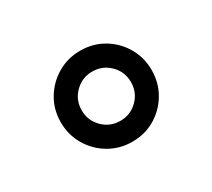

<svg xmlns="http://www.w3.org/2000/svg" viewBox="-68 -483 550 498"><g transform="rotate(-30 207.5 -234.0)"><path d="M71.3 -233.4Q71.3 -271.5 89.6 -302.2Q107.9 -333 138.9 -351.3Q169.9 -369.6 207.5 -369.6Q245.6 -369.6 276.4 -351.3Q307.1 -333 325.2 -302.2Q343.3 -271.5 343.3 -233.4Q343.3 -195.8 325.2 -164.8Q307.1 -133.8 276.4 -115.5Q245.6 -97.2 207.5 -97.2Q169.9 -97.2 138.9 -115.5Q107.9 -133.8 89.6 -164.8Q71.3 -195.8 71.3 -233.4ZM133.8 -233.4Q133.8 -202.6 155.3 -181.2Q176.8 -159.7 207.5 -159.7Q238.3 -159.7 259.8 -181.2Q281.2 -202.6 281.2 -233.4Q281.2 -264.2 259.8 -285.6Q238.3 -307.1 207.5 -307.1Q176.8 -307.1 155.3 -285.6Q133.8 -264.2 133.8 -233.4Z"/></g></svg>

Font: Vazirmatn FD Light
Style: Regular
Weight: 300
Designer: Saber Rastikerdar
Foundry: Saber Rastikerdar
Version: Version 33.003